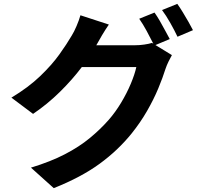

<svg xmlns="http://www.w3.org/2000/svg" viewBox="-20 -884 1040 993"><path d="M858 -682 784 -651 869 -599Q861 -585 851.5 -565.5Q842 -546 836 -528Q822 -483 798.5 -426.5Q775 -370 740.5 -310Q706 -250 661 -194Q590 -106 494.5 -36.5Q399 33 258 89L140 -17Q242 -48 316 -86.5Q390 -125 444.5 -170Q499 -215 543 -265Q577 -304 606.5 -353Q636 -402 656.5 -451Q677 -500 685 -537H403Q354 -472 289.5 -408.5Q225 -345 151 -295L39 -379Q127 -432 187.5 -490Q248 -548 287 -602.5Q326 -657 351 -700Q363 -719 376 -749.5Q389 -780 396 -805L543 -757Q525 -731 507.5 -701.5Q490 -672 481 -655L478 -650H679Q702 -650 726 -653.5Q750 -657 766 -662L773 -658Q758 -688 738.5 -724Q719 -760 700 -787L779 -819Q792 -801 806.5 -776Q821 -751 834.5 -725.5Q848 -700 858 -682ZM818 -832 897 -864Q910 -846 925.5 -820.5Q941 -795 955 -770.5Q969 -746 978 -728L898 -694Q883 -726 861 -765Q839 -804 818 -832Z"/></svg>

Font: Noto IKEA Simplified Chinese
Style: Bold
Weight: 700
Designer: Monotype Design Team
Foundry: Monotype Imaging Inc.
Version: Version 1.100